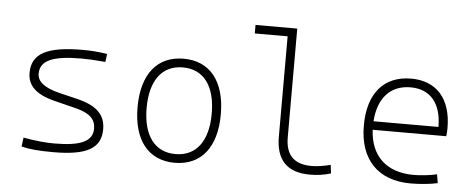

<svg xmlns="http://www.w3.org/2000/svg" viewBox="-50 -854 2443 987"><g transform="rotate(5 1172.0 -361.0)"><path d="M252.9 9.8C425.3 9.8 498 -31.2 498 -129.9C498 -202.6 455.6 -248.5 350.1 -273.9L258.8 -295.9C176.3 -315.9 142.6 -346.7 142.6 -385.7C142.6 -453.6 206.1 -482.4 356.4 -482.4C389.2 -482.4 425.8 -480.5 479 -475.6L484.4 -517.6C435.5 -524.4 402.3 -527.3 359.4 -527.3C173.8 -527.3 95.7 -485.8 95.7 -386.2C95.7 -322.3 136.2 -278.3 236.3 -253.4L351.1 -224.6C421.4 -207 451.2 -175.8 451.2 -129.9C451.2 -63.5 391.6 -35.2 252.9 -35.2C207 -35.2 160.2 -40 93.8 -51.3L87.9 -4.9C128.9 5.4 178.2 9.8 252.9 9.8Z M878.9 9.8C1014.6 9.8 1093.8 -87.9 1093.8 -258.8C1093.8 -429.7 1014.6 -527.3 878.9 -527.3C743.2 -527.3 664.1 -429.7 664.1 -258.8C664.1 -87.9 743.2 9.8 878.9 9.8ZM878.9 -35.2C772 -35.2 710.9 -116.2 710.9 -258.8C710.9 -401.4 772 -482.4 878.9 -482.4C985.8 -482.4 1046.9 -401.4 1046.9 -258.8C1046.9 -116.2 985.8 -35.2 878.9 -35.2Z M1576.2 9.8C1615.2 9.8 1647.5 5.4 1684.6 -5.9L1679.2 -49.3C1638.7 -39.6 1608.9 -35.2 1581.1 -35.2C1491.2 -35.2 1446.8 -80.1 1446.8 -170.9V-732.4H1231.4V-688.5H1400.9V-170.9C1400.9 -50.3 1459 9.8 1576.2 9.8Z M2096.2 9.8C2146.5 9.8 2198.2 4.4 2235.4 -3.9L2228 -48.8C2189.9 -40 2144.5 -35.2 2107.9 -35.2C1967.8 -35.2 1884.8 -113.3 1878.4 -248H2257.8C2259.8 -258.3 2260.7 -274.4 2260.7 -291C2260.7 -440.4 2184.6 -527.3 2053.2 -527.3C1912.1 -527.3 1831.1 -432.1 1831.1 -265.6C1831.1 -90.8 1927.7 9.8 2096.2 9.8ZM1878.9 -292C1886.7 -413.1 1950.2 -482.4 2054.2 -482.4C2155.8 -482.4 2213.9 -413.1 2213.9 -292Z"/></g></svg>

Font: Cascadia Mono PL ExtraLight
Style: Regular
Weight: 200
Monospace: yes
Designer: Aaron Bell
Foundry: Saja Typeworks
Version: Version 2404.023